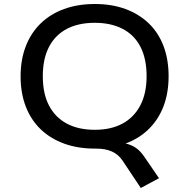

<svg xmlns="http://www.w3.org/2000/svg" viewBox="-20 -734 947 960"><path d="M684 206 592 68Q572 38 539.5 23.5Q507 9 460 9L539 -23Q579 -23 608 -16.5Q637 -10 659 5Q681 20 701 49L775 157ZM454 9Q369 9 300.5 -16Q232 -41 183.5 -87.5Q135 -134 109 -201Q83 -268 83 -352Q83 -436 109 -503Q135 -570 183.5 -617Q232 -664 300.5 -689Q369 -714 454 -714Q539 -714 607 -689Q675 -664 723.5 -617.5Q772 -571 797.5 -504Q823 -437 823 -353Q823 -269 797.5 -202.5Q772 -136 723.5 -88.5Q675 -41 607 -16Q539 9 454 9ZM454 -85Q535 -85 592.5 -116Q650 -147 681.5 -207Q713 -267 713 -353Q713 -440 682.5 -499.5Q652 -559 593.5 -589.5Q535 -620 454 -620Q372 -620 314 -589.5Q256 -559 225 -499.5Q194 -440 194 -353Q194 -266 225 -206.5Q256 -147 314 -116Q372 -85 454 -85Z"/></svg>

Font: Nunito Sans 7pt SemiExpanded Medium
Style: Regular
Weight: 500
Width: 6
Designer: Vernon Adams
Foundry: Vernon Adams
Version: Version 3.101;gftools[0.9.27]